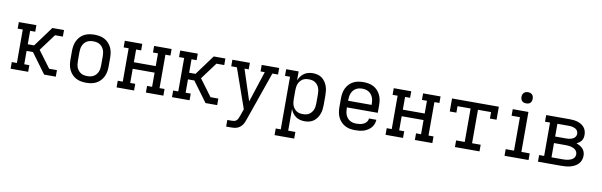

<svg xmlns="http://www.w3.org/2000/svg" viewBox="-56 -1313 6612 2109"><g transform="rotate(10 3250.0 -259.0)"><path d="M57 0V-74H114V-447H57V-520H253V-447H196V-297H267L431 -520H561V-447H474L335 -260L474 -73H561V0H431L267 -223H196V-74H253V0Z M900 8Q871 8 842.5 3Q814 -2 788 -15.5Q762 -29 742 -50.5Q722 -72 709.5 -98Q697 -124 692 -152.5Q687 -181 687 -210V-310Q687 -339 692 -367.5Q697 -396 709.5 -422Q722 -448 742 -469.5Q762 -491 788 -504.5Q814 -518 842.5 -523Q871 -528 900 -528Q929 -528 957.5 -523Q986 -518 1012 -504.5Q1038 -491 1058 -469.5Q1078 -448 1090.5 -422Q1103 -396 1108 -367.5Q1113 -339 1113 -310V-210Q1113 -181 1108 -152.5Q1103 -124 1090.5 -98Q1078 -72 1058 -50.5Q1038 -29 1012 -15.5Q986 -2 957.5 3Q929 8 900 8ZM900 -66Q918 -66 936.5 -69.5Q955 -73 971 -82.5Q987 -92 999 -106.5Q1011 -121 1018 -138Q1025 -155 1027.5 -173.5Q1030 -192 1030 -210V-310Q1030 -328 1027.5 -346.5Q1025 -365 1018 -382Q1011 -399 999 -413.5Q987 -428 971 -437.5Q955 -447 936.5 -450.5Q918 -454 900 -454Q882 -454 863.5 -450.5Q845 -447 829 -437.5Q813 -428 801 -413.5Q789 -399 782 -382Q775 -365 772.5 -346.5Q770 -328 770 -310V-210Q770 -192 772.5 -173.5Q775 -155 782 -138Q789 -121 801 -106.5Q813 -92 829 -82.5Q845 -73 863.5 -69.5Q882 -66 900 -66Z M1434 0H1239V-74H1295V-446H1239V-520H1434V-447H1378V-305H1622V-447H1566V-520H1761V-447H1705V-74H1761V0H1566V-74H1622V-232H1378V-74H1434Z M1857 0V-74H1914V-447H1857V-520H2053V-447H1996V-297H2067L2231 -520H2361V-447H2274L2135 -260L2274 -73H2361V0H2231L2067 -223H1996V-74H2053V0Z M2499 215V141H2548Q2563 141 2577 138Q2591 135 2601.5 125Q2612 115 2617.5 102Q2623 89 2628 76V75H2629L2657 -6L2502 -447H2439V-520H2634V-447H2587L2700 -101L2813 -447H2766V-520H2961V-447H2898L2707 99Q2701 116 2694 132.5Q2687 149 2676 163.5Q2665 178 2650.5 189Q2636 200 2619 206Q2602 212 2584 213.5Q2566 215 2548 215Z M3258 215H3039V141H3095V-446H3039V-520H3178V-419Q3187 -443 3202.5 -464.5Q3218 -486 3239 -500.5Q3260 -515 3285.5 -521.5Q3311 -528 3337 -528Q3363 -528 3389 -521.5Q3415 -515 3436.5 -499.5Q3458 -484 3473.5 -461.5Q3489 -439 3498 -414Q3507 -389 3510 -362.5Q3513 -336 3513 -310V-210Q3513 -184 3510 -157.5Q3507 -131 3498 -106Q3489 -81 3473.5 -58.5Q3458 -36 3436.5 -20.5Q3415 -5 3389 1.5Q3363 8 3337 8Q3311 8 3285.5 1.5Q3260 -5 3239 -19.5Q3218 -34 3202.5 -55.5Q3187 -77 3178 -101V141H3258ZM3304 -66Q3322 -66 3340 -69.5Q3358 -73 3373.5 -83Q3389 -93 3400.5 -107.5Q3412 -122 3418.5 -139Q3425 -156 3427.5 -174Q3430 -192 3430 -210V-310Q3430 -328 3427.5 -346Q3425 -364 3418.5 -381Q3412 -398 3400.5 -412.5Q3389 -427 3373.5 -437Q3358 -447 3340 -450.5Q3322 -454 3304 -454Q3286 -454 3268 -450.5Q3250 -447 3234.5 -437Q3219 -427 3207.5 -412.5Q3196 -398 3189.5 -381Q3183 -364 3180.5 -346Q3178 -328 3178 -310V-210Q3178 -192 3180.5 -174Q3183 -156 3189.5 -139Q3196 -122 3207.5 -107.5Q3219 -93 3234.5 -83Q3250 -73 3268 -69.5Q3286 -66 3304 -66Z M3900 8Q3871 8 3842.5 3Q3814 -2 3788.5 -15.5Q3763 -29 3742.5 -50.5Q3722 -72 3709.5 -98Q3697 -124 3692 -152.5Q3687 -181 3687 -210V-310Q3687 -339 3692 -367.5Q3697 -396 3709.5 -422Q3722 -448 3742 -469.5Q3762 -491 3788 -504.5Q3814 -518 3842.5 -523Q3871 -528 3900 -528Q3929 -528 3957.5 -523Q3986 -518 4012 -504.5Q4038 -491 4058 -469.5Q4078 -448 4090.5 -422Q4103 -396 4108 -367.5Q4113 -339 4113 -310V-223H3769V-210Q3769 -191 3772 -173Q3775 -155 3782 -138Q3789 -121 3801 -106.5Q3813 -92 3829 -82.5Q3845 -73 3863.5 -69Q3882 -65 3900 -65Q3921 -65 3942 -68Q3963 -71 3982 -80.5Q4001 -90 4014.5 -107Q4028 -124 4029 -145H4111Q4110 -121 4101.5 -98Q4093 -75 4077 -56.5Q4061 -38 4040 -25Q4019 -12 3996 -4.5Q3973 3 3949 5.5Q3925 8 3900 8ZM4031 -297V-310Q4031 -328 4028 -346.5Q4025 -365 4018 -382Q4011 -399 3999 -413.5Q3987 -428 3971 -437.5Q3955 -447 3937 -451Q3919 -455 3900 -455Q3881 -455 3863 -451Q3845 -447 3829 -437.5Q3813 -428 3801 -413.5Q3789 -399 3782 -382Q3775 -365 3772 -346.5Q3769 -328 3769 -310V-297Z M4434 0H4239V-74H4295V-446H4239V-520H4434V-447H4378V-305H4622V-447H4566V-520H4761V-447H4705V-74H4761V0H4566V-74H4622V-232H4378V-74H4434Z M5013 0V-74H5109V-447H4963V-375H4889V-520H5411V-375H5337V-447H5191V-74H5287V0Z M5566 0V-74H5659V-447H5566V-520H5741V-74H5834V0ZM5700 -608Q5687 -608 5675 -611.5Q5663 -615 5654 -624Q5645 -633 5641 -645Q5637 -657 5637 -670Q5637 -683 5641 -695Q5645 -707 5654 -716Q5663 -725 5675 -729Q5687 -733 5700 -733Q5713 -733 5725 -729Q5737 -725 5746 -716Q5755 -707 5758.5 -695Q5762 -683 5762 -670Q5762 -657 5758.5 -645Q5755 -633 5746 -624Q5737 -615 5725 -611.5Q5713 -608 5700 -608Z M5939 0V-74H5995V-446H5939V-520H6203Q6225 -520 6247.5 -517.5Q6270 -515 6291 -508.5Q6312 -502 6331.5 -490Q6351 -478 6365 -461Q6379 -444 6385.5 -422.5Q6392 -401 6392 -378Q6392 -361 6388 -344Q6384 -327 6374 -313Q6364 -299 6350 -289Q6336 -279 6321 -272Q6341 -265 6359.5 -254.5Q6378 -244 6392.5 -228.5Q6407 -213 6414 -192.5Q6421 -172 6421 -151Q6421 -126 6412.5 -102Q6404 -78 6387 -60Q6370 -42 6347.5 -30Q6325 -18 6301 -11.5Q6277 -5 6252.5 -2.5Q6228 0 6203 0ZM6077 -305H6203Q6215 -305 6227 -306.5Q6239 -308 6250.5 -311Q6262 -314 6273 -319.5Q6284 -325 6292.5 -333.5Q6301 -342 6305.5 -353.5Q6310 -365 6310 -377Q6310 -389 6305.5 -400.5Q6301 -412 6292.5 -420Q6284 -428 6273 -433.5Q6262 -439 6250.5 -442Q6239 -445 6227 -446Q6215 -447 6203 -447H6077ZM6077 -73H6203Q6218 -73 6232.5 -74Q6247 -75 6261 -78Q6275 -81 6289 -86.5Q6303 -92 6314.5 -101Q6326 -110 6332.5 -123.5Q6339 -137 6339 -152Q6339 -167 6332.5 -180.5Q6326 -194 6314.5 -203.5Q6303 -213 6289.5 -218.5Q6276 -224 6261.5 -227Q6247 -230 6232.5 -231Q6218 -232 6203 -232H6077Z"/></g></svg>

Font: Iosevka Etoile
Style: Regular
Weight: 400
Designer: Belleve Invis
Foundry: Belleve Invis
Version: Version 33.2.4